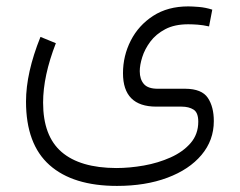

<svg xmlns="http://www.w3.org/2000/svg" viewBox="-20 -346 761 609"><path d="M157.2 -209Q116.7 -105 116.7 -20.5Q116.7 85.4 175.3 136Q233.9 186.5 348.6 187Q391.1 187 436.5 179Q481.9 170.9 521.2 153.3Q560.5 135.7 584.7 107.7Q608.9 79.6 608.9 40Q608.9 11.2 594 1.7Q579.1 -7.8 555.7 -7.8H475.6Q370.1 -7.8 370.1 -113.8Q370.1 -168.9 394.8 -217.3Q419.4 -265.6 465.8 -295.7Q512.2 -325.7 577.1 -325.7Q589.4 -325.7 610.6 -324Q631.8 -322.3 653.3 -315.4L643.1 -262.2Q623.5 -266.6 606.7 -267.8Q589.8 -269 577.1 -269Q533.7 -269 504.2 -253.4Q474.6 -237.8 456.8 -213.9Q439 -189.9 431.2 -164.8Q423.3 -139.6 423.3 -120.1Q423.3 -94.7 436.3 -79.6Q449.2 -64.5 480.5 -64.5H568.4Q620.1 -64 639.2 -35.6Q658.2 -7.3 658.2 38.1Q658.2 99.1 619.1 145.5Q580.1 191.9 510.7 217.8Q441.4 243.7 351.1 243.7Q211.4 243.7 137 177.5Q62.5 111.3 62.5 -23.9Q62.5 -115.2 108.4 -229Z"/></svg>

Font: Vazir Thin FD-WOL
Style: Thin-FD-WOL
Weight: 100
Designer: Saber Rastikerdar
Foundry: Saber Rastikerdar
Version: Version 30.1.0